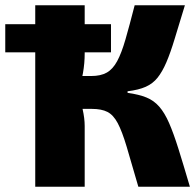

<svg xmlns="http://www.w3.org/2000/svg" viewBox="-33 -710 742 730"><path d="M-13 -511V-618H389V-511ZM670 -690Q647 -615 631 -562Q615 -509 599.5 -473Q584 -437 566 -414.5Q548 -392 521 -380Q494 -368 452 -363V-357Q495 -351 523.5 -339.5Q552 -328 572.5 -304.5Q593 -281 610 -242Q627 -203 645.5 -144Q664 -85 689 0H493Q466 -94 448.5 -152.5Q431 -211 414.5 -242Q398 -273 375.5 -284.5Q353 -296 316 -296L314 -421Q350 -421 373 -434Q396 -447 412.5 -477.5Q429 -508 444 -560Q459 -612 479 -690ZM289 -690V-506Q289 -470 282.5 -432.5Q276 -395 262 -362Q273 -331 281 -295.5Q289 -260 289 -231V0H101V-690ZM362 -421V-296H243V-421Z"/></svg>

Font: Exo 2 ExtraBold
Style: Regular
Weight: 800
Designer: Natanael Gama
Foundry: Natanael Gama
Version: Version 2.010